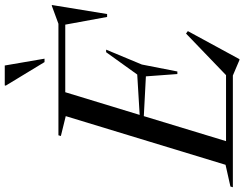

<svg xmlns="http://www.w3.org/2000/svg" viewBox="-166 -848 1002 787"><g transform="rotate(-90 334.5 -454.0)"><path d="M482.5 27 419 0H-39L-36 -10L53 -30L252.5 -685L171 -705L174 -715H631L704.5 -742H708L671 -515.5H659L627.5 -687H350.5L257.5 -382L423 -392L514.5 -519.5H525L464 -373L435.5 -227.5H425L415.5 -356.5L252.5 -365L150 -28H420.5L591 -192L601 -184.5L486 27ZM488 -772H474L377.5 -931L378.5 -935H460Z"/></g></svg>

Font: Newsreader Display
Style: Italic
Weight: 400
Italic angle: -17°
Designer: Hugues Gentile
Foundry: Production Type
Version: Version 1.001